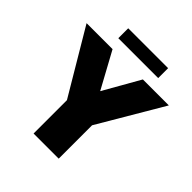

<svg xmlns="http://www.w3.org/2000/svg" viewBox="-234 -1046 1205 1205"><g transform="rotate(45 368.5 -443.5)"><path d="M258 -296 4 -724V-725H234L385 -448L259 -296ZM258 0V-296H481V0ZM259 -296 503 -725H733V-724L481 -296ZM211 -799V-887H565V-799Z"/></g></svg>

Font: Foldit ExtraBold
Style: Regular
Weight: 800
Version: Version 1.003